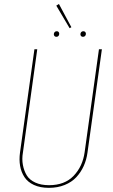

<svg xmlns="http://www.w3.org/2000/svg" viewBox="-20 -926 561 956"><path d="M273.4 -906.2 335.4 -790.5 326.7 -785.6 260.3 -897.9ZM260.7 -742.7Q254.9 -742.7 251.5 -746.3Q248 -750 248 -755.4Q248 -761.7 252 -766.1Q255.9 -770.5 262.7 -770.5Q268.6 -770.5 271.7 -766.8Q274.9 -763.2 274.9 -757.8Q274.9 -751.5 271.2 -747.1Q267.6 -742.7 260.7 -742.7ZM393.1 -742.7Q387.2 -742.7 383.8 -746.3Q380.4 -750 380.4 -755.4Q380.4 -761.7 384.3 -766.1Q388.2 -770.5 395 -770.5Q400.9 -770.5 404.3 -766.8Q407.7 -763.2 407.7 -757.8Q407.7 -751.5 403.8 -747.1Q399.9 -742.7 393.1 -742.7ZM487.3 -680.7 415.5 -165.5Q410.6 -129.9 396.7 -99.1Q382.8 -68.4 359.9 -43.7Q336.9 -19 301.8 -4.9Q266.6 9.3 223.6 9.3Q180.2 9.3 148.9 -5.1Q117.7 -19.5 101.6 -44.4Q85.4 -69.3 80.1 -100.1Q74.7 -130.9 79.6 -166.5L151.4 -680.7H165.5L94.2 -167Q88.4 -134.3 94 -104.7Q99.6 -75.2 113.3 -52.7Q127 -30.3 155.5 -17.1Q184.1 -3.9 224.1 -3.9Q302.2 -3.9 346.9 -50.8Q391.6 -97.7 401.4 -168L472.7 -680.7Z"/></svg>

Font: Fira Sans Compressed Hair
Style: Italic
Weight: 100
Width: 3
Italic angle: -8°
Designer: Carrois Corporate & Edenspiekermann AG
Foundry: Carrois Corporate GbR & Edenspiekermann AG
Version: Version 4.203;PS 004.203;hotconv 1.0.88;makeotf.lib2.5.64775